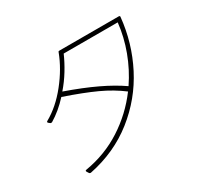

<svg xmlns="http://www.w3.org/2000/svg" viewBox="-155 -970 1309 1228"><g transform="rotate(-30 500.0 -356.5)"><path d="M124 -373 114 -381Q110 -385 110 -388Q110 -391 115 -394Q206 -445 282.5 -541Q359 -637 397 -738Q398 -745 407 -745H844Q855 -745 853 -736Q835 -555 752.5 -394.5Q670 -234 526.5 -120.5Q383 -7 191 32H189Q182 32 179 27L170 13Q168 9 168 7Q168 2 175 1Q324 -24 446.5 -103Q569 -182 656 -299Q585 -353 496 -394Q407 -435 269 -482Q207 -414 137 -372Q129 -369 124 -373ZM292 -509Q420 -464 513.5 -419.5Q607 -375 676 -327Q735 -414 772 -513.5Q809 -613 820 -715H421Q399 -664 366 -610Q333 -556 292 -509Z"/></g></svg>

Font: LINE Seed JP_TTF Thin
Style: Regular
Weight: 250
Designer: LY Corporation & Fontrix & Fontworks
Version: Version 1.008